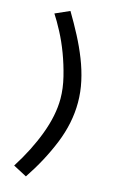

<svg xmlns="http://www.w3.org/2000/svg" viewBox="-121 -792 526 881"><g transform="rotate(15 141.5 -351.0)"><path d="M30.8 -713.9 99.1 -744.1Q128.9 -694.3 154.5 -645.3Q180.2 -596.2 199.7 -546.6Q219.2 -497.1 230.2 -447Q241.2 -397 241.2 -346.2Q241.2 -249 201.2 -150.4Q161.1 -51.8 98.1 42L33.2 7.8Q91.3 -83 125.2 -173.6Q159.2 -264.2 159.2 -342.8Q159.2 -391.6 146 -445.3Q132.8 -499 114 -549.1Q95.2 -599.1 72.5 -642.1Q49.8 -685.1 30.8 -713.9Z"/></g></svg>

Font: Raleway Medium
Style: Regular
Weight: 500
Designer: Matt McInerney, Pablo Impallari, Rodrigo Fuenzalida
Foundry: Matt McInerney, Pablo Impallari, Rodrigo Fuenzalida
Version: Version 3.000g; ttfautohint (v1.5) -l 8 -r 28 -G 28 -x 14 -D